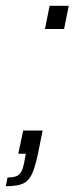

<svg xmlns="http://www.w3.org/2000/svg" viewBox="-57 -530 257 662"><path d="M-37 112 -31 82Q-10 82 1.5 76.5Q13 71 19 56.5Q25 42 29 16L32 0H6L23 -80H90L74 0Q67 33 59.5 54.5Q52 76 41 89Q30 102 11 107Q-8 112 -37 112ZM98 -430 114 -510H180L164 -430Z"/></svg>

Font: Saira Condensed Light
Style: Italic
Weight: 300
Width: 3
Italic angle: -12°
Designer: Hector Gatti with collaboration of the Omnibus-Type team
Foundry: Omnibus-Type
Version: Version 1.101